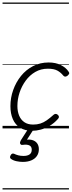

<svg xmlns="http://www.w3.org/2000/svg" viewBox="-20 -1011 565 1512"><path d="M234 19Q177 19 138.5 -5Q100 -29 81 -73Q62 -117 62 -175Q62 -241 84 -302.5Q106 -364 145.5 -413Q185 -462 240.5 -490.5Q296 -519 363 -519Q419 -519 459.5 -498.5Q500 -478 520 -447Q527 -438 524.5 -431Q522 -424 512 -415Q501 -407 493 -407.5Q485 -408 478 -416Q459 -440 432 -455Q405 -470 357 -470Q302 -470 258 -444.5Q214 -419 182.5 -376Q151 -333 134 -281.5Q117 -230 117 -176Q117 -134 130.5 -101Q144 -68 171.5 -49Q199 -30 241 -30Q272 -30 297.5 -38Q323 -46 348 -63.5Q373 -81 403 -108Q412 -115 420 -114Q428 -113 435 -107Q443 -100 444 -92Q445 -84 437 -75Q406 -40 370 -19.5Q334 1 299.5 10Q265 19 234 19ZM160 264Q136 264 110 258.5Q84 253 66 240Q58 234 59 225.5Q60 217 65 210Q70 201 76.5 199Q83 197 91 200Q105 207 123.5 212Q142 217 165 217Q196 217 213 205Q230 193 230 168Q230 143 211.5 134Q193 125 158 130Q150 131 146 128.5Q142 126 139 121Q137 114 138 108.5Q139 103 144 94L207 -4H252L180 108L165 94Q204 84 231 91Q258 98 272 117Q286 136 286 164Q286 195 270.5 217.5Q255 240 226.5 252Q198 264 160 264ZM0 471H523V481H0ZM0 -20H523V0H0ZM0 -505H523V-500H0ZM0 -991H523V-981H0Z"/></svg>

Font: Playwrite IE Guides
Style: Regular
Weight: 400
Designer: Veronika Burian, José Scaglione
Foundry: TypeTogether
Version: Version 1.003